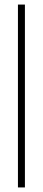

<svg xmlns="http://www.w3.org/2000/svg" viewBox="-20 -820 188 840"><path d="M58.5 0V-800H89V0Z"/></svg>

Font: Big Shoulders Stencil Display ExtraLight
Style: Regular
Weight: 250
Designer: Patric King
Foundry: XO Type Co
Version: Version 2.001